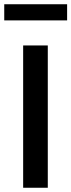

<svg xmlns="http://www.w3.org/2000/svg" viewBox="-50 -884 336 904"><path d="M59 -670V0H175V-670ZM-30 -788H266V-864H-30Z"/></svg>

Font: LT Wave Medium
Style: Regular
Weight: 500
Designer: Daniel Lyons
Version: Version 2.5 (Glyphs App)